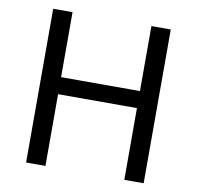

<svg xmlns="http://www.w3.org/2000/svg" viewBox="-80 -796 900 878"><g transform="rotate(10 370.5 -357.0)"><path d="M643.1 0H553.2V-333H187V0H97.2V-713.9H187V-412.1H553.2V-713.9H643.1Z"/></g></svg>

Font: NotoPenekeko
Style: Regular
Weight: 400
Designer: Monotype Design team
Foundry: Monotype Imaging Inc.
Version: Version 1.04